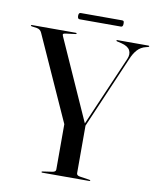

<svg xmlns="http://www.w3.org/2000/svg" viewBox="-88 -867 768 936"><g transform="rotate(10 296.0 -399.5)"><path d="M423 -3Q423 0 418.5 0H185.5Q181.5 0 181.5 -3Q181.5 -5.5 186 -6L233.5 -13Q250.5 -15.5 250.5 -27V-251.5L61.5 -671Q54.5 -687 37 -690L12 -693.5Q6.5 -694.5 6.5 -697Q6.5 -700 11.5 -700H228Q233 -700 233 -697.5Q233 -694.5 227 -693.5L183.5 -688Q171 -686.5 168.5 -683.5Q166 -680.5 169 -674L348.5 -272.5L498 -618.5Q508.5 -643.5 498.5 -662Q488.5 -680.5 456 -688.5L434.5 -693.5Q430 -694.5 430 -697Q430 -700 433.5 -700H588Q592.5 -700 592.5 -697Q592.5 -694.5 587.5 -693L577.5 -690.5Q552 -684.5 535.2 -666Q518.5 -647.5 506.5 -618L353.5 -262.5V-27Q353.5 -15.5 370.5 -13L417 -6Q423 -5 423 -3ZM225 -783.5Q225 -799 235 -799H440Q446 -799 448 -796.2Q450 -793.5 450 -783.5Q450 -768 440 -768H235Q225 -768 225 -783.5Z"/></g></svg>

Font: Fraunces144ptRegular
Style: Regular
Weight: 400
Version: Version 1.000;[0bf87f6ff]